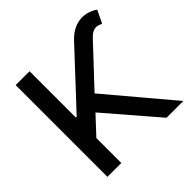

<svg xmlns="http://www.w3.org/2000/svg" viewBox="-183 -905 1077 1077"><g transform="rotate(-45 355.0 -366.5)"><path d="M80 0H190V-198L288 -303L549 0H682L360 -382L570 -606C600 -638 626 -650 666 -628L703 -704C630 -753 550 -739 489 -674L197 -361H190V-728H80Z"/></g></svg>

Font: Wafeq Medium
Style: Regular
Weight: 500
Designer: Rasmus Andersson & Azza Alameddine
Foundry: Google & TypeTogether
Version: Version 3.000;January 28, 2025;FontCreator 15.0.0.3014 64-bi